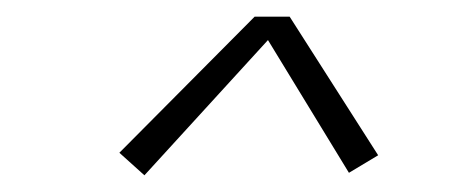

<svg xmlns="http://www.w3.org/2000/svg" viewBox="-20 -699 540 230"><path d="M153 -489 123 -516 285 -679H327L433 -513L398 -492L301 -651Z"/></svg>

Font: Iosevka Curly XLtObl
Style: Regular
Weight: 200
Italic angle: -9°
Monospace: yes
Designer: Belleve Invis
Foundry: Belleve Invis
Version: Version 11.1.0; ttfautohint (v1.8.3)